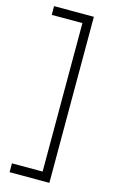

<svg xmlns="http://www.w3.org/2000/svg" viewBox="-132 -765 583 974"><g transform="rotate(15 159.5 -278.0)"><path d="M233.9 158.2H24.9V111.8H186V-668H24.9V-713.9H233.9Z"/></g></svg>

Font: Open Sans Hebrew Light
Style: Regular
Weight: 300
Foundry: Ascender Corporation, Yanek Iontef
Version: Version 2.001;PS 002.001;hotconv 1.0.70;makeotf.lib2.5.58329